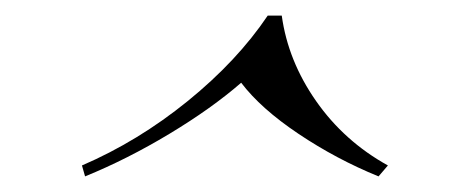

<svg xmlns="http://www.w3.org/2000/svg" viewBox="-20 -548 575 246"><path d="M89 -322 85 -336Q157 -367 220.5 -418.5Q284 -470 323 -528H341Q349 -470 385 -418.5Q421 -367 477 -336L465 -322Q411 -344 362.5 -376.5Q314 -409 289 -442Q251 -409 197 -376.5Q143 -344 89 -322Z"/></svg>

Font: Playfair Display
Style: Italic
Weight: 400
Italic angle: -14°
Designer: Claus Eggers Sørensen
Foundry: Claus Eggers Sørensen
Version: Version 1.200; ttfautohint (v1.6)